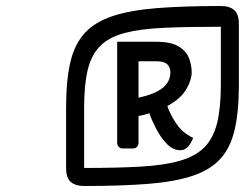

<svg xmlns="http://www.w3.org/2000/svg" viewBox="-20 -849 815 639"><path d="M775 -769V-567Q775 -478 761 -417.5Q747 -357 713 -320Q679 -283 620 -263.5Q561 -244 472.5 -237Q384 -230 260 -230Q231 -230 215.5 -243.5Q200 -257 200 -290V-492Q200 -581 214 -641.5Q228 -702 262 -739Q296 -776 355 -795.5Q414 -815 502.5 -822Q591 -829 715 -829Q744 -829 759.5 -815.5Q775 -802 775 -769ZM260 -492V-290Q370 -290 448.5 -294.5Q527 -299 579 -314Q631 -329 660.5 -359Q690 -389 702.5 -439.5Q715 -490 715 -567V-760Q605 -760 526.5 -756.5Q448 -753 396 -739.5Q344 -726 314.5 -697Q285 -668 272.5 -618.5Q260 -569 260 -492ZM441 -463V-373Q441 -366 436 -360.5Q431 -355 424 -355H387Q380 -355 375 -360.5Q370 -366 370 -373V-710H499Q549 -710 574.5 -694.5Q600 -679 609 -655.5Q618 -632 618 -608Q618 -583 600 -552Q582 -521 537 -496Q546 -469 566.5 -438Q587 -407 623 -390Q613 -366 602.5 -357.5Q592 -349 580 -349Q556 -349 535.5 -370Q515 -391 500 -420Q485 -449 477 -472Q467 -469 460 -467Q453 -465 441 -463ZM441 -524Q497 -536 522 -557Q547 -578 547 -608Q547 -645 503 -645H441Z"/></svg>

Font: Warnes
Style: Regular
Weight: 400
Designer: Eduardo Rodriguez Tunni
Foundry: Eduardo Rodriguez Tunni
Version: Version 1.002; ttfautohint (v1.8.4.7-5d5b);gftools[0.9.23]